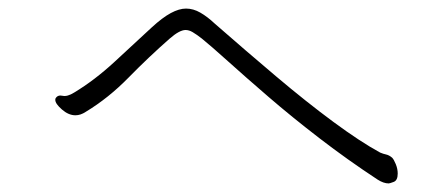

<svg xmlns="http://www.w3.org/2000/svg" viewBox="-20 -545 1040 448"><path d="M867 -189Q874 -186 881 -184.5Q888 -183 895 -177Q899 -173 903.5 -162Q908 -151 908 -140Q908 -124 898.5 -120.5Q889 -117 887 -117Q875 -117 861 -126Q791 -172 726 -222Q661 -272 606.5 -319Q552 -366 512 -402Q472 -438 451 -455Q438 -465 429.5 -470Q421 -475 413 -475Q399 -475 376 -455Q327 -412 280 -364Q233 -316 180 -284Q168 -276 156 -276Q140 -276 124.5 -289.5Q109 -303 109 -312Q109 -315 110 -316Q115 -324 126 -321.5Q137 -319 153 -329Q201 -358 247 -400.5Q293 -443 334 -481Q359 -504 378.5 -514.5Q398 -525 414 -525Q431 -525 447.5 -515.5Q464 -506 481 -490Q553 -427 624 -367Q695 -307 758 -260.5Q821 -214 867 -189Z"/></svg>

Font: Moon Stars Kai T HW Light
Style: Regular
Weight: 300
Designer: GuiWonder
Version: Version 1.101